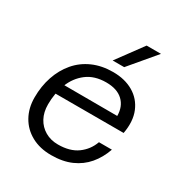

<svg xmlns="http://www.w3.org/2000/svg" viewBox="-182 -917 1014 1066"><g transform="rotate(30 325.0 -384.0)"><path d="M295 12Q223 12 169 -17.5Q115 -47 85.5 -99.5Q56 -152 56 -220Q56 -292 77 -354Q98 -416 137.5 -462.5Q177 -509 234.5 -534.5Q292 -560 364 -560Q440 -560 494.5 -528Q549 -496 573.5 -437Q598 -378 583 -296H129L144 -361L505 -360Q505 -420 467.5 -455.5Q430 -491 360 -491Q285 -491 236 -453.5Q187 -416 163.5 -355.5Q140 -295 140 -224Q140 -174 160 -137Q180 -100 216 -79Q252 -58 299 -58Q375 -58 422.5 -92.5Q470 -127 490 -183H573Q552 -123 515 -79.5Q478 -36 423.5 -12Q369 12 295 12ZM329 -614 451 -780H543L403 -614Z"/></g></svg>

Font: Azeret Mono Thin Light
Style: Italic
Weight: 300
Italic angle: -12°
Version: Version 1.002